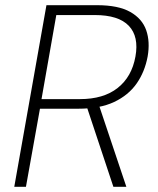

<svg xmlns="http://www.w3.org/2000/svg" viewBox="-20 -720 609 740"><path d="M35 0 159 -700H354Q436 -700 482 -674Q528 -648 543.5 -603.5Q559 -559 549 -502Q538 -443 506.5 -398Q475 -353 420 -327Q365 -301 282 -301H134L80 0ZM417 0 311 -319H360L467 0ZM140 -338H288Q379 -338 433.5 -381Q488 -424 502 -502Q516 -579 476.5 -620.5Q437 -662 345 -662H197Z"/></svg>

Font: DM Sans 9pt ExtraLight
Style: Italic
Weight: 250
Italic angle: -10°
Version: Version 4.004;gftools[0.9.30]